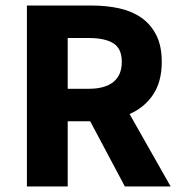

<svg xmlns="http://www.w3.org/2000/svg" viewBox="-20 -672 653 692"><path d="M77 0V-652H312Q364 -652 409.5 -642Q455 -632 489 -608.5Q523 -585 543 -546Q563 -507 563 -449Q563 -377 531.5 -330.5Q500 -284 447 -261L595 0H430L305 -235H224V0ZM224 -352H300Q358 -352 388.5 -376.5Q419 -401 419 -449Q419 -497 388.5 -516Q358 -535 300 -535H224Z"/></svg>

Font: Font
Style: ¶
Weight: 700
Designer: Paul D. Hunt
Foundry: Adobe Systems Incorporated
Version: Version 3.000